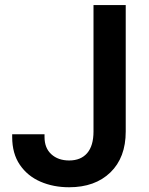

<svg xmlns="http://www.w3.org/2000/svg" viewBox="-20 -748 601 777"><path d="M259.8 9.8Q195.8 9.8 143.6 -12.9Q91.3 -35.6 60.3 -81.1Q29.3 -126.5 29.3 -193.4V-204.6H160.2V-193.4Q160.2 -148.9 187.7 -123.8Q215.3 -98.6 259.8 -98.6Q307.1 -98.6 332.8 -128.4Q358.4 -158.2 358.4 -215.8V-727.5H488.8V-215.8Q488.8 -110.4 426.8 -50.3Q364.7 9.8 259.8 9.8Z"/></svg>

Font: Inter Semi Bold
Style: Regular
Weight: 600
Designer: Rasmus Andersson
Foundry: rsms
Version: Version 4.000;git-e0f93cc